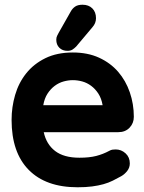

<svg xmlns="http://www.w3.org/2000/svg" viewBox="-20 -762 610 812"><path d="M288 -540Q351 -540 399 -518Q447 -496 479.5 -458.5Q512 -421 529 -371.5Q546 -322 546 -268Q546 -241 528 -222Q510 -203 480 -203H165Q176 -152 213 -123.5Q250 -95 316 -95Q358 -95 387 -102.5Q416 -110 442 -124Q449 -128 455 -129Q461 -130 469 -130Q493 -130 511 -113.5Q529 -97 529 -71Q529 -53 518 -39Q507 -25 493 -17Q475 -7 457 2Q439 11 417.5 17Q396 23 369.5 26.5Q343 30 308 30Q174 30 101.5 -43.5Q29 -117 29 -255Q29 -309 44 -360.5Q59 -412 91 -452Q123 -492 172 -516Q221 -540 288 -540ZM414 -317Q409 -346 396 -366Q383 -386 365.5 -399Q348 -412 328 -417.5Q308 -423 288 -423Q269 -423 249 -417.5Q229 -412 211.5 -399Q194 -386 181 -366Q168 -346 163 -317ZM218 -594Q218 -604 222 -611.5Q226 -619 228 -623L279 -713Q286 -726 297.5 -734Q309 -742 329 -742Q355 -742 370.5 -726.5Q386 -711 386 -685Q386 -664 371 -647L302 -565Q294 -557 286 -552Q278 -547 265 -547Q244 -547 231 -560Q218 -573 218 -594Z"/></svg>

Font: Varela Round Precious
Style: Bold
Weight: 700
Version: Version 1.000